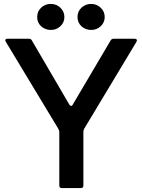

<svg xmlns="http://www.w3.org/2000/svg" viewBox="-20 -961 727 981"><path d="M296 0Q283 0 283 -13V-287Q283 -293 278 -303L10 -747Q7 -752 7 -755Q7 -763 19 -763H128Q139 -763 143 -754L334 -427Q339 -420 343 -420Q349 -420 352 -427L545 -754Q550 -763 560 -763H668Q676 -763 678.5 -758.5Q681 -754 677 -747L410 -303Q406 -295 406 -287V-13Q406 0 393 0ZM170 -874Q170 -903 190.5 -922Q211 -941 240 -941Q268 -941 288.5 -921.5Q309 -902 309 -874Q309 -846 288.5 -827Q268 -808 240 -808Q211 -808 190.5 -826.5Q170 -845 170 -874ZM376 -874Q376 -903 396.5 -922Q417 -941 446 -941Q474 -941 494.5 -921.5Q515 -902 515 -874Q515 -846 494.5 -827Q474 -808 446 -808Q417 -808 396.5 -826.5Q376 -845 376 -874Z"/></svg>

Font: Open Sauce Two Medium
Style: Regular
Weight: 500
Designer: Alfredo Marco Pradil
Foundry: Creative Sauce Fz LLC
Version: Version 1.477